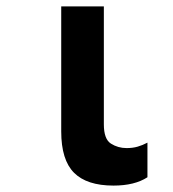

<svg xmlns="http://www.w3.org/2000/svg" viewBox="-20 -569 540 599"><path d="M334 10Q400 10 440 -16V-124Q425 -116 409.5 -111.5Q394 -107 375 -107Q348 -107 326 -121Q304 -135 304 -181V-549H171V-159Q171 -70 211 -30Q251 10 334 10Z"/></svg>

Font: Noto Sans Mono Condensed Extra
Style: Regular
Weight: 800
Width: 3
Designer: Monotype Design Team
Foundry: Monotype Imaging Inc.
Version: Version 1.900